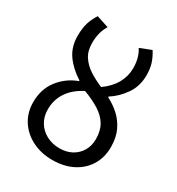

<svg xmlns="http://www.w3.org/2000/svg" viewBox="-175 -836 887 960"><g transform="rotate(30 268.0 -356.0)"><path d="M271.9 -56.5Q312.4 -56.5 342.9 -73.3Q373.4 -90.2 390.5 -119.7Q407.6 -149.3 407.6 -187.2Q407.6 -236 387.8 -268.9Q367.9 -301.9 330.3 -325.6Q292.7 -349.4 240.2 -368.9Q182.6 -339.3 153.6 -295.5Q124.7 -251.6 124.7 -197.1Q124.7 -155.6 143.8 -123.9Q162.9 -92.2 196.6 -74.3Q230.3 -56.5 271.9 -56.5ZM269.7 12Q205.1 12 153.7 -14Q102.3 -40 72.8 -86Q43.4 -131.9 43.4 -192Q43.4 -266.9 84.5 -320Q125.6 -373.1 189.4 -396.6V-400.6Q135.3 -434.5 102.7 -480.1Q70 -525.6 70 -589.3Q70 -632.8 79.5 -664.2Q89.1 -695.6 108.1 -724.4L178 -701.6Q163.6 -676.8 157.1 -651.8Q150.6 -626.8 150.6 -594.2Q150.6 -548.8 170.9 -517.9Q191.2 -487 224.8 -465.2Q258.5 -443.4 299.7 -426Q346.2 -459.2 369 -500.1Q391.9 -541 391.9 -587.9Q391.9 -615.5 385.6 -641.2Q379.2 -667 364.8 -689.7L430.2 -715.2Q450.5 -682.9 458.9 -654.1Q467.3 -625.3 467.3 -590.6Q467.3 -526.7 433.9 -479Q400.4 -431.4 355.8 -403.5V-399.5Q391.5 -381.7 422.7 -353.9Q453.9 -326 473.3 -285.7Q492.6 -245.4 492.6 -190.2Q492.6 -130.5 464.9 -85Q437.2 -39.5 387 -13.7Q336.8 12 269.7 12Z"/></g></svg>

Font: SourceSans3VF
Style: Regular
Weight: 200
Designer: Paul D. Hunt
Foundry: Adobe
Version: Version 3.052;hotconv 1.1.0;makeotfexe 2.6.0